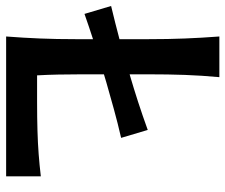

<svg xmlns="http://www.w3.org/2000/svg" viewBox="-88 -678 753 642"><g transform="rotate(90 289.0 -356.5)"><path d="M89.5 0Q94 -58.5 96.2 -113.2Q98.5 -168 98.5 -234.5V-290.5Q78 -284 57 -276.8Q36 -269.5 14 -262L-12.5 -351Q46 -365 98.5 -379V-474.5Q98.5 -542.5 96.2 -598Q94 -653.5 89.5 -713H225.5Q220 -653.5 218 -597.8Q216 -542 216 -474.5V-413L221.5 -414.5Q262.5 -426.5 308 -441.2Q353.5 -456 402 -473.5L428.5 -384.5Q378.5 -373 332.2 -360.2Q286 -347.5 244.5 -335.5L216 -327V-253Q216 -211 216.8 -174.8Q217.5 -138.5 219.5 -103.5H307.5Q362.5 -103.5 404.8 -104.8Q447 -106 483 -108.8Q519 -111.5 557 -116V0Z"/></g></svg>

Font: Commissioner Flair Medium
Style: Regular
Weight: 500
Designer: Kostas Bartsokas
Foundry: Kostas Bartsokas
Version: Version 1.000; ttfautohint (v1.8.3)